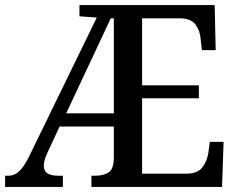

<svg xmlns="http://www.w3.org/2000/svg" viewBox="-20 -734 934 754"><path d="M0 0V-44H13Q38 -44 57 -63Q76 -82 96 -123L360 -665L292 -670V-714H823L827 -537H773L768 -581Q765 -615 747.5 -638Q730 -661 689 -662H538V-399H761V-348H538V-52H713Q755 -52 774 -76Q793 -100 798 -133L804 -177H858L852 0H339V-44H355Q386 -44 406 -56.5Q426 -69 427 -112V-237H214L167 -136Q152 -104 152 -83Q152 -44 207 -44H227V0ZM240 -289H427V-662H415Z"/></svg>

Font: Noto Serif Sinhala SemiCondensed Medium
Style: Regular
Weight: 500
Width: 4
Designer: Jelle Bosma - Monotype Design Team
Foundry: Monotype Imaging Inc.
Version: Version 2.007; ttfautohint (v1.8.4.7-5d5b)